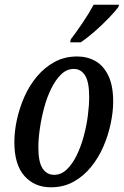

<svg xmlns="http://www.w3.org/2000/svg" viewBox="-20 -786 526 816"><path d="M196 10Q127 10 84 -38Q41 -86 41 -182Q41 -228 52 -278Q63 -328 84 -375.5Q105 -423 137.5 -461.5Q170 -500 212.5 -523Q255 -546 308 -546Q351 -546 385.5 -526.5Q420 -507 440.5 -464.5Q461 -422 461 -354Q461 -311 450.5 -261Q440 -211 419.5 -163.5Q399 -116 367 -76.5Q335 -37 292.5 -13.5Q250 10 196 10ZM210 -43Q240 -43 264 -66Q288 -89 306 -126Q324 -163 336 -207.5Q348 -252 353.5 -295.5Q359 -339 359 -374Q359 -438 341.5 -465.5Q324 -493 294 -493Q264 -493 240.5 -470.5Q217 -448 198.5 -411Q180 -374 168 -329.5Q156 -285 149.5 -240.5Q143 -196 143 -160Q143 -97 161 -70Q179 -43 210 -43ZM278 -606 281 -619Q304 -649 331 -689Q358 -729 378 -766H486L483 -756Q469 -737 441.5 -708.5Q414 -680 382 -652Q350 -624 323 -606Z"/></svg>

Font: Noto Serif ExtraCondensed Medium
Style: Italic
Weight: 500
Width: 2
Italic angle: -12°
Designer: Monotype Design Team
Foundry: Monotype Imaging Inc.
Version: Version 2.013; ttfautohint (v1.8.4.7-5d5b)